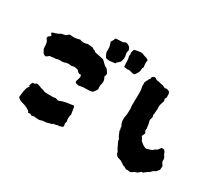

<svg xmlns="http://www.w3.org/2000/svg" viewBox="-138 -1032 1519 1349"><g transform="rotate(30 621.0 -357.5)"><path d="M587 -707Q583 -698 582.5 -689Q582 -680 584 -672Q588 -659 587 -646Q586 -633 582 -621Q581 -619 580.5 -616Q580 -613 578 -611Q572 -606 566.5 -600.5Q561 -595 555 -590Q554 -589 553 -586.5Q552 -584 551 -582Q527 -579 515 -577.5Q503 -576 495 -577Q487 -578 476 -581Q472 -587 468.5 -594Q465 -601 461 -608Q458 -616 458 -624Q457 -627 457.5 -630.5Q458 -634 458 -637Q458 -659 456 -667.5Q454 -676 446 -698Q450 -703 453 -708.5Q456 -714 460 -720Q461 -722 461 -725.5Q461 -729 465 -733Q469 -735 474 -735Q487 -736 499.5 -736Q512 -736 523 -737Q531 -740 536.5 -744Q542 -748 554 -744Q557 -743 562.5 -740Q568 -737 572 -734Q579 -729 581 -722Q583 -715 587 -707ZM737 -657Q736 -654 734.5 -651.5Q733 -649 731 -646Q730 -639 730 -631.5Q730 -624 727 -616Q719 -598 708 -584Q698 -579 687 -582Q680 -584 673 -586.5Q666 -589 658 -590Q655 -589 652 -589Q649 -589 646 -588Q639 -587 630 -590Q628 -591 624.5 -590Q621 -589 618 -593Q618 -592 617 -593Q616 -594 616 -595Q615 -608 615 -620Q615 -632 614 -645Q613 -650 613 -655Q613 -660 611 -665Q606 -677 611 -685V-689Q607 -700 610 -708.5Q613 -717 615 -726Q615 -728 617 -729Q619 -730 620 -731Q630 -733 640 -735Q650 -737 660 -738Q679 -741 693 -733Q698 -730 703 -729Q708 -728 712 -727Q724 -724 735 -715Q738 -710 736 -706Q734 -702 734 -697Q734 -691 734 -685.5Q734 -680 735 -674Q735 -670 736 -665Q737 -660 737 -657ZM541 -414Q539 -409 538.5 -404Q538 -399 536 -394Q535 -387 536 -380.5Q537 -374 538 -366Q535 -360 531.5 -353Q528 -346 523 -340Q520 -346 520 -342L522 -340Q521 -338 519 -335.5Q517 -333 514 -330Q501 -326 489 -325Q477 -324 463 -324Q455 -325 446.5 -324Q438 -323 430 -322Q423 -321 416.5 -320Q410 -319 404 -317Q397 -319 391.5 -320.5Q386 -322 381 -323Q374 -328 375 -335Q375 -337 375.5 -339Q376 -341 377 -344Q380 -352 382 -360Q384 -368 386 -375Q385 -378 384.5 -381Q384 -384 383 -388Q380 -394 377 -392Q374 -390 367 -392Q363 -393 359.5 -395.5Q356 -398 353 -401L344 -411Q337 -413 329.5 -414.5Q322 -416 314 -417Q309 -416 303.5 -415Q298 -414 292 -412Q279 -415 265 -414.5Q251 -414 237 -408Q222 -403 207 -406Q196 -407 183 -404Q179 -400 174 -400Q161 -401 148.5 -398.5Q136 -396 124 -396Q120 -392 116.5 -388.5Q113 -385 108 -383Q107 -382 104 -381.5Q101 -381 99 -379Q83 -384 76.5 -395Q70 -406 64 -419Q63 -429 62 -448.5Q61 -468 54 -480Q53 -482 49.5 -486Q46 -490 44 -493Q42 -498 44 -503Q46 -508 49 -512Q51 -513 53.5 -514Q56 -515 57 -516Q64 -520 64 -527Q63 -531 58.5 -534Q54 -537 54 -543Q55 -544 55.5 -545Q56 -546 57 -547Q64 -549 69 -551.5Q74 -554 81 -555Q102 -561 120 -573Q128 -575 135.5 -576Q143 -577 152 -580L169 -595Q170 -595 172 -595.5Q174 -596 175 -596Q177 -596 180 -596.5Q183 -597 185 -596Q202 -593 219.5 -595.5Q237 -598 253 -603Q269 -596 284.5 -596.5Q300 -597 316 -603Q323 -602 331 -601.5Q339 -601 346 -600Q351 -600 356 -599Q361 -598 365 -593Q369 -589 375 -588.5Q381 -588 385 -583Q389 -579 395 -577.5Q401 -576 407 -575Q418 -573 429 -570.5Q440 -568 450 -566Q463 -565 473 -553Q481 -545 489.5 -537Q498 -529 508 -524Q512 -523 514.5 -520Q517 -517 521 -513Q526 -508 529 -501.5Q532 -495 536 -489Q537 -482 534.5 -475.5Q532 -469 531 -462Q532 -461 532.5 -458.5Q533 -456 535 -454Q540 -445 541.5 -435Q543 -425 541 -414ZM462 -112Q458 -106 458 -101Q457 -94 456.5 -82Q456 -70 459 -62Q461 -57 459 -51.5Q457 -46 455 -40Q457 -35 457.5 -29.5Q458 -24 459 -18Q455 -14 453 -10Q446 -9 439.5 -6Q433 -3 425 -3Q422 -3 419 -3Q416 -3 413 -1Q408 0 402.5 2Q397 4 391 3Q385 3 380.5 8Q376 13 370 12Q357 16 344 19Q331 22 317 22Q310 22 302 25Q292 30 280.5 30Q269 30 258 29Q255 28 252 27.5Q249 27 246 26Q241 27 236.5 28.5Q232 30 228 31Q222 31 217.5 27.5Q213 24 208 23Q206 24 202 24.5Q198 25 194 26Q193 24 191.5 21.5Q190 19 189 15Q161 -7 125 -15Q113 -18 102.5 -23.5Q92 -29 84 -39Q85 -57 88.5 -80.5Q92 -104 98 -121Q101 -123 102 -127Q103 -131 107 -133Q109 -135 111 -136.5Q113 -138 109 -139Q108 -140 108 -141Q108 -142 106 -143Q106 -144 105.5 -145.5Q105 -147 105 -148Q107 -152 108 -156Q109 -160 110 -163Q112 -166 113.5 -168.5Q115 -171 116 -174L126 -173Q134 -175 138.5 -179.5Q143 -184 152 -183Q157 -182 163.5 -179.5Q170 -177 177 -175Q181 -174 183.5 -172Q186 -170 190 -170Q198 -169 206.5 -166Q215 -163 223 -159Q240 -158 256.5 -158Q273 -158 290 -158Q295 -158 299.5 -159Q304 -160 311 -161Q315 -160 320 -158Q325 -156 330 -154Q335 -154 336 -155Q362 -166 389.5 -171Q417 -176 444 -179Q451 -178 453 -170Q455 -156 457.5 -141.5Q460 -127 462 -112Z M1199 -122Q1198 -115 1198 -107Q1198 -99 1197 -92Q1193 -86 1187.5 -80Q1182 -74 1177 -68Q1174 -67 1169.5 -64.5Q1165 -62 1161 -60Q1158 -57 1154.5 -54.5Q1151 -52 1149 -48Q1145 -45 1142 -42Q1139 -39 1134 -37Q1131 -36 1128.5 -34Q1126 -32 1123 -30Q1119 -26 1113.5 -22.5Q1108 -19 1103 -14H1091Q1088 -10 1084 -7Q1080 -4 1075 0Q1069 7 1058 9Q1054 9 1049.5 11.5Q1045 14 1041 17Q1037 21 1031.5 23.5Q1026 26 1021 28Q1014 26 1007.5 25Q1001 24 993 26Q986 25 980.5 22Q975 19 969 15Q965 13 959.5 12Q954 11 950 7Q945 2 939 -0.5Q933 -3 929 -8Q922 -11 915 -13Q908 -15 900 -17Q883 -25 877 -43Q877 -45 876.5 -47.5Q876 -50 875 -53Q871 -59 867 -65Q863 -71 860 -78Q855 -92 847 -105Q839 -118 839 -133Q829 -147 823.5 -160.5Q818 -174 812 -189Q814 -193 814 -198Q812 -201 809.5 -205.5Q807 -210 811 -214Q809 -217 809 -220Q797 -240 795.5 -261Q794 -282 799 -304Q800 -307 801 -310.5Q802 -314 801 -317Q801 -332 802 -347.5Q803 -363 800 -377Q799 -382 799.5 -387.5Q800 -393 800 -398V-435Q800 -443 800.5 -450.5Q801 -458 801 -466Q801 -480 801 -495.5Q801 -511 797 -526Q794 -537 795 -547.5Q796 -558 795 -569Q797 -574 799.5 -579Q802 -584 804 -588Q806 -591 807.5 -595Q809 -599 811 -603Q813 -603 813.5 -605.5Q814 -608 816 -608Q818 -608 819 -611Q820 -614 819 -615Q817 -619 819 -619.5Q821 -620 819 -622Q821 -627 826 -630.5Q831 -634 836 -636Q843 -638 848.5 -633.5Q854 -629 864 -625Q864 -625 865.5 -624.5Q867 -624 868 -624Q877 -624 884.5 -622Q892 -620 899 -618Q908 -617 915.5 -615Q923 -613 930 -608Q939 -603 952 -608Q953 -607 953.5 -607Q954 -607 954 -607Q959 -606 964 -604.5Q969 -603 973 -601Q983 -592 983 -577Q982 -572 982.5 -567Q983 -562 984 -555Q983 -553 980.5 -549.5Q978 -546 976 -543Q975 -537 977.5 -532.5Q980 -528 980 -522Q977 -515 975 -507Q973 -499 970 -491Q967 -479 967 -467Q970 -455 967 -440Q966 -434 966 -427.5Q966 -421 965 -414Q964 -410 964 -407.5Q964 -405 962 -401L966 -388Q966 -386 966 -383Q966 -380 965 -378Q957 -362 962 -345Q966 -335 967 -324Q968 -313 970 -302Q972 -296 971 -290Q970 -284 969 -278Q972 -274 974 -270Q976 -266 979 -261Q976 -254 973.5 -248Q971 -242 968 -236Q969 -234 968.5 -232.5Q968 -231 969 -229Q972 -225 974.5 -222.5Q977 -220 979 -215Q981 -213 981.5 -209.5Q982 -206 983 -204Q988 -200 993.5 -195Q999 -190 1004 -186Q1009 -183 1013.5 -180Q1018 -177 1023 -175Q1036 -168 1049 -174Q1053 -176 1057.5 -177Q1062 -178 1067 -179Q1073 -181 1079 -184Q1085 -187 1089 -192Q1091 -194 1093 -196Q1095 -198 1096 -198Q1107 -201 1114 -209Q1121 -217 1127 -227Q1127 -229 1129 -229Q1138 -233 1151 -228Q1152 -226 1154.5 -223.5Q1157 -221 1157 -222Q1164 -211 1166 -203Q1168 -195 1174 -189Q1179 -183 1181 -174.5Q1183 -166 1182 -158Q1181 -150 1186 -141Q1189 -137 1192.5 -132Q1196 -127 1199 -122Z"/></g></svg>

Font: Daruma Drop One
Style: Regular
Weight: 400
Designer: Maniackers Design
Version: Version 1.000